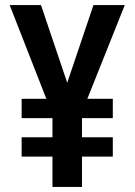

<svg xmlns="http://www.w3.org/2000/svg" viewBox="-20 -734 529 754"><path d="M244 -409 141 -714H18L162 -346H65V-270H186V-195H65V-119H186V0H302V-119H423V-195H302V-270H423V-346H323L470 -714H347Z"/></svg>

Font: Noto Sans Armenian Condensed SemiBold
Style: Regular
Weight: 600
Width: 3
Designer: Monotype Design Team
Foundry: Monotype Imaging Inc.
Version: Version 2.008